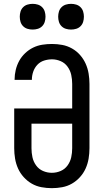

<svg xmlns="http://www.w3.org/2000/svg" viewBox="-20 -972 540 1000"><path d="M250 8Q223 8 196 3Q169 -2 145.5 -15.5Q122 -29 103.5 -49.5Q85 -70 74 -94.5Q63 -119 58.5 -146Q54 -173 54 -200V-407H356V-535Q356 -559 351 -582Q346 -605 332 -624.5Q318 -644 296 -653.5Q274 -663 251 -663Q230 -663 209.5 -656.5Q189 -650 174.5 -634.5Q160 -619 153 -598.5Q146 -578 146 -557V-556H56V-558Q56 -583 62 -608Q68 -633 80 -655Q92 -677 111 -695Q130 -713 152.5 -724Q175 -735 200 -739Q225 -743 251 -743Q278 -743 304.5 -738Q331 -733 355 -719.5Q379 -706 397 -685.5Q415 -665 426 -640.5Q437 -616 441.5 -589Q446 -562 446 -535V-200Q446 -173 441.5 -146Q437 -119 426 -94.5Q415 -70 396.5 -49.5Q378 -29 354.5 -15.5Q331 -2 304 3Q277 8 250 8ZM250 -72Q274 -72 296 -81.5Q318 -91 332 -110.5Q346 -130 351 -153Q356 -176 356 -200V-328H144V-200Q144 -176 149 -153Q154 -130 168 -110.5Q182 -91 204 -81.5Q226 -72 250 -72ZM350 -818Q336 -818 323 -822Q310 -826 300.5 -835.5Q291 -845 287 -858Q283 -871 283 -885Q283 -899 287 -912Q291 -925 300.5 -934.5Q310 -944 323 -948Q336 -952 350 -952Q364 -952 377 -948Q390 -944 399.5 -934.5Q409 -925 413 -912Q417 -899 417 -885Q417 -871 413 -858Q409 -845 399.5 -835.5Q390 -826 377 -822Q364 -818 350 -818ZM150 -818Q136 -818 123 -822Q110 -826 100.5 -835.5Q91 -845 87 -858Q83 -871 83 -885Q83 -899 87 -912Q91 -925 100.5 -934.5Q110 -944 123 -948Q136 -952 150 -952Q164 -952 177 -948Q190 -944 199.5 -934.5Q209 -925 213 -912Q217 -899 217 -885Q217 -871 213 -858Q209 -845 199.5 -835.5Q190 -826 177 -822Q164 -818 150 -818Z"/></svg>

Font: Iosevka SS18 Medium
Style: Regular
Weight: 500
Monospace: yes
Designer: Belleve Invis
Foundry: Belleve Invis
Version: Version 25.1.1; ttfautohint (v1.8.4)